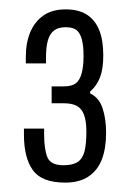

<svg xmlns="http://www.w3.org/2000/svg" viewBox="-20 -817 262 409"><path d="M119 -428Q69 -428 50 -454.5Q31 -481 31 -530V-543H74V-531Q74 -499 81 -482Q88 -465 115 -465Q135 -465 145.5 -472Q156 -479 160 -494.5Q164 -510 164 -536Q164 -559 159 -572.5Q154 -586 143.5 -591.5Q133 -597 116 -597H90V-633H116Q133 -633 141.5 -639.5Q150 -646 154 -661Q158 -676 158 -698Q158 -719 154.5 -732.5Q151 -746 143.5 -752.5Q136 -759 120 -759Q104 -759 95 -752Q86 -745 82 -731Q78 -717 78 -695V-682H35V-696Q35 -726 44.5 -748.5Q54 -771 72.5 -784Q91 -797 120 -797Q148 -797 165.5 -785.5Q183 -774 191.5 -752.5Q200 -731 200 -699Q200 -670 193 -652Q186 -634 172 -622V-618Q191 -609 198.5 -586.5Q206 -564 206 -534Q206 -501 197 -477.5Q188 -454 168.5 -441Q149 -428 119 -428Z"/></svg>

Font: Archivo ExtraCondensed ExtraLight
Style: Regular
Weight: 250
Width: 2
Designer: Hector Gatti
Foundry: Omnibus-Type
Version: Version 2.001